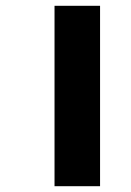

<svg xmlns="http://www.w3.org/2000/svg" viewBox="-20 -642 450 662"><path d="M168 0H325V-622H168Z"/></svg>

Font: Noto Sans Bengali SemiCondensed ExtraBold
Style: Regular
Weight: 800
Width: 4
Designer: Joana Ranito - Universal Thirst; Jelle Bosma - Monotype Design Team
Foundry: Universal Thirst ehf.
Version: Version 3.000